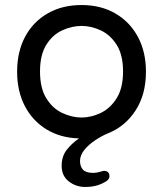

<svg xmlns="http://www.w3.org/2000/svg" viewBox="-20 -540 648 763"><path d="M318 203Q282 203 253.5 181Q225 159 225 119Q225 81 245.5 55Q266 29 294 10Q220 8 164.5 -26Q109 -60 78.5 -119Q48 -178 48 -255Q48 -334 79.5 -393.5Q111 -453 169 -486.5Q227 -520 304 -520Q381 -520 438.5 -486.5Q496 -453 528 -393.5Q560 -334 560 -255Q560 -165 519 -101.5Q478 -38 411 -11Q384 0 358 17.5Q332 35 315 56Q298 77 298 100Q298 122 310 134.5Q322 147 349 147Q360 147 368.5 145Q377 143 384 141Q390 139 393 139Q415 139 415 161Q415 171 404 179Q388 190 367 196.5Q346 203 318 203ZM304 -73Q342 -73 380 -91Q418 -109 443.5 -149.5Q469 -190 469 -256Q469 -322 443.5 -362Q418 -402 380 -419.5Q342 -437 304 -437Q266 -437 227.5 -419.5Q189 -402 164 -362Q139 -322 139 -256Q139 -190 164 -149.5Q189 -109 227.5 -91Q266 -73 304 -73Z"/></svg>

Font: Varela Round
Style: Regular
Weight: 400
Designer: Joe Prince, Avraham Cornfeld
Foundry: Joe Prince, Avraham Cornfeld
Version: Version 3.010; ttfautohint (v1.8.4.7-5d5b)